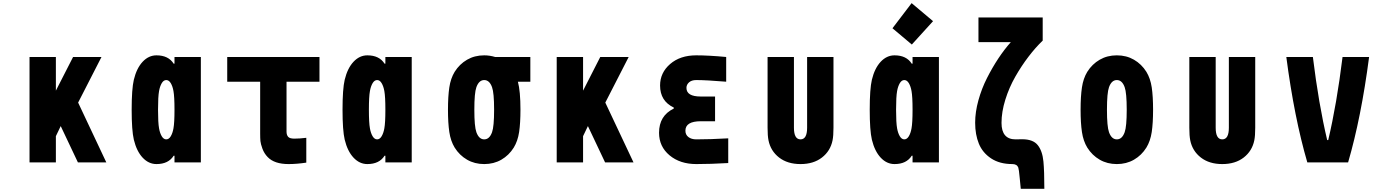

<svg xmlns="http://www.w3.org/2000/svg" viewBox="-20 -1027 8707 1214"><path d="M333.3 0H166.7V-666.7H333.3V-453.8L442.1 -666.7H621.7L474 -378.3L652.3 0H472.7L363.9 -229.8L333.3 -166Z M969.4 -677.1Q1044.9 -677.1 1078.1 -624.3H1083.3V-666.7H1250V0H1083.3V-42.3H1078.1Q1044.9 10.4 969.4 10.4Q919.9 10.4 881.8 -30.3Q843.8 -71 826.2 -143.9Q812.5 -202.5 812.5 -333.3Q812.5 -464.2 826.2 -522.8Q843.8 -595.7 881.8 -636.4Q919.9 -677.1 969.4 -677.1ZM985.7 -451.2Q979.2 -416 979.2 -333.3Q979.2 -250.7 985.7 -215.5Q990.9 -185.5 1002.6 -165.7Q1014.3 -145.8 1031.2 -145.8Q1048.2 -145.8 1059.9 -165.7Q1071.6 -185.5 1076.8 -215.5Q1083.3 -250.7 1083.3 -333.3Q1083.3 -416 1076.8 -451.2Q1071.6 -481.1 1059.9 -501Q1048.2 -520.8 1031.2 -520.8Q1014.3 -520.8 1002.6 -501Q990.9 -481.1 985.7 -451.2Z M1916.7 1.3Q1855.5 10.4 1804.7 10.4Q1714.8 10.4 1672.5 -33.9Q1650.4 -56.6 1639.3 -86.9Q1628.3 -117.2 1626.6 -135.1Q1625 -153 1625 -181.6V-510.4H1416.7V-666.7H2000V-510.4H1791.7V-194.7Q1791.7 -173.8 1801.8 -162.1Q1811.8 -150.4 1841.1 -150.4Q1873.7 -150.4 1916.7 -155.6Z M2302.7 -677.1Q2378.3 -677.1 2411.5 -624.3H2416.7V-666.7H2583.3V0H2416.7V-42.3H2411.5Q2378.3 10.4 2302.7 10.4Q2253.3 10.4 2215.2 -30.3Q2177.1 -71 2159.5 -143.9Q2145.8 -202.5 2145.8 -333.3Q2145.8 -464.2 2159.5 -522.8Q2177.1 -595.7 2215.2 -636.4Q2253.3 -677.1 2302.7 -677.1ZM2319 -451.2Q2312.5 -416 2312.5 -333.3Q2312.5 -250.7 2319 -215.5Q2324.2 -185.5 2335.9 -165.7Q2347.7 -145.8 2364.6 -145.8Q2381.5 -145.8 2393.2 -165.7Q2404.9 -185.5 2410.2 -215.5Q2416.7 -250.7 2416.7 -333.3Q2416.7 -416 2410.2 -451.2Q2404.9 -481.1 2393.2 -501Q2381.5 -520.8 2364.6 -520.8Q2347.7 -520.8 2335.9 -501Q2324.2 -481.1 2319 -451.2Z M2992.2 -475.9Q2979.2 -440.1 2979.2 -333.3Q2979.2 -226.6 2992.2 -190.8Q3008.5 -145.8 3041.7 -145.8Q3074.9 -145.8 3091.1 -190.8Q3104.2 -226.6 3104.2 -333.3Q3104.2 -440.1 3091.1 -475.9Q3074.9 -520.8 3041.7 -520.8Q3008.5 -520.8 2992.2 -475.9ZM3333.3 -666.7V-510.4H3254.6Q3270.8 -450.5 3270.8 -333.3Q3270.8 -249.3 3262.4 -192.4Q3253.9 -135.4 3228.5 -93.8Q3197.9 -44.9 3150.1 -17.3Q3102.2 10.4 3041.7 10.4Q2981.1 10.4 2933.3 -17.3Q2885.4 -44.9 2854.8 -93.8Q2829.4 -135.4 2821 -192.4Q2812.5 -249.3 2812.5 -333.3Q2812.5 -417.3 2821 -474.3Q2829.4 -531.2 2854.8 -572.9Q2885.4 -621.7 2933.3 -649.4Q2981.1 -677.1 3041.7 -677.1Q3076.2 -677.1 3110.7 -666.7Z M3666.7 0H3500V-666.7H3666.7V-453.8L3775.4 -666.7H3955.1L3807.3 -378.3L3985.7 0H3806L3697.3 -229.8L3666.7 -166Z M4240.2 -340.5V-347Q4153.6 -388 4153.6 -486.3Q4153.6 -567.1 4217.1 -622.1Q4280.6 -677.1 4382.2 -677.1Q4460.3 -677.1 4571.6 -666.7V-510.4Q4445.3 -520.8 4382.2 -520.8Q4352.9 -520.8 4336.6 -506.2Q4320.3 -491.5 4320.3 -471.4Q4320.3 -416.7 4410.8 -416.7H4501.3V-260.4H4411.5Q4313.8 -260.4 4313.8 -200.5Q4313.8 -175.1 4332.7 -160.5Q4351.6 -145.8 4382.8 -145.8Q4468.8 -145.8 4584.6 -152.3V3.9Q4472 10.4 4382.8 10.4Q4279.9 10.4 4213.5 -44.9Q4147.1 -100.3 4147.1 -187.5Q4147.1 -295.6 4240.2 -340.5Z M4833.3 -219.4V-666.7H5000V-219.4Q5000 -145.8 5041.7 -145.8Q5083.3 -145.8 5083.3 -219.4V-666.7H5250V-219.4Q5250 -168 5244.1 -139.3Q5230.5 -72.3 5177.1 -30.9Q5123.7 10.4 5041.7 10.4Q4959.6 10.4 4906.2 -30.9Q4852.9 -72.3 4839.2 -139.3Q4833.3 -168 4833.3 -219.4Z M5879.6 -893.2 5745.4 -745.4 5623 -848.3 5744.1 -1007.2ZM5636.1 -677.1Q5711.6 -677.1 5744.8 -624.3H5750V-666.7H5916.7V0H5750V-42.3H5744.8Q5711.6 10.4 5636.1 10.4Q5586.6 10.4 5548.5 -30.3Q5510.4 -71 5492.8 -143.9Q5479.2 -202.5 5479.2 -333.3Q5479.2 -464.2 5492.8 -522.8Q5510.4 -595.7 5548.5 -636.4Q5586.6 -677.1 5636.1 -677.1ZM5652.3 -451.2Q5645.8 -416 5645.8 -333.3Q5645.8 -250.7 5652.3 -215.5Q5657.6 -185.5 5669.3 -165.7Q5681 -145.8 5697.9 -145.8Q5714.8 -145.8 5726.6 -165.7Q5738.3 -185.5 5743.5 -215.5Q5750 -250.7 5750 -333.3Q5750 -416 5743.5 -451.2Q5738.3 -481.1 5726.6 -501Q5714.8 -520.8 5697.9 -520.8Q5681 -520.8 5669.3 -501Q5657.6 -481.1 5652.3 -451.2Z M6312.5 -250Q6312.5 -145.8 6401.7 -145.8Q6406.9 -145.8 6421.2 -146.2Q6435.5 -146.5 6443.4 -146.5Q6511.7 -146.5 6541.3 -109.7Q6571 -72.9 6577.5 -5.9Q6583.3 55.3 6583.3 166.7H6434.2L6427.7 99.6Q6422.5 43 6418.6 32.6Q6410.2 10.4 6380.9 10.4Q6300.8 10.4 6246.7 -25.4Q6192.7 -61.2 6169.3 -118.5Q6145.8 -175.8 6145.8 -251.3Q6145.8 -318.4 6166.3 -392.6Q6186.8 -466.8 6220.7 -533.5Q6254.6 -600.3 6292.3 -657.2Q6330.1 -714.2 6371.1 -760.4H6166.7V-916.7H6572.9V-770.2Q6527.3 -726.6 6483.1 -668.6Q6438.8 -610.7 6399.7 -542.3Q6360.7 -474 6336.6 -396.8Q6312.5 -319.7 6312.5 -250Z M7228.5 -572.9Q7253.9 -531.2 7262.4 -474.3Q7270.8 -417.3 7270.8 -333.3Q7270.8 -249.3 7262.4 -192.4Q7253.9 -135.4 7228.5 -93.8Q7197.9 -44.9 7150.1 -17.3Q7102.2 10.4 7041.7 10.4Q6981.1 10.4 6933.3 -17.3Q6885.4 -44.9 6854.8 -93.8Q6829.4 -135.4 6821 -192.4Q6812.5 -249.3 6812.5 -333.3Q6812.5 -417.3 6821 -474.3Q6829.4 -531.2 6854.8 -572.9Q6885.4 -621.7 6933.3 -649.4Q6981.1 -677.1 7041.7 -677.1Q7102.2 -677.1 7150.1 -649.4Q7197.9 -621.7 7228.5 -572.9ZM6992.2 -475.9Q6979.2 -440.1 6979.2 -333.3Q6979.2 -226.6 6992.2 -190.8Q7008.5 -145.8 7041.7 -145.8Q7074.9 -145.8 7091.1 -190.8Q7104.2 -226.6 7104.2 -333.3Q7104.2 -440.1 7091.1 -475.9Q7074.9 -520.8 7041.7 -520.8Q7008.5 -520.8 6992.2 -475.9Z M7500 -219.4V-666.7H7666.7V-219.4Q7666.7 -145.8 7708.3 -145.8Q7750 -145.8 7750 -219.4V-666.7H7916.7V-219.4Q7916.7 -168 7910.8 -139.3Q7897.1 -72.3 7843.8 -30.9Q7790.4 10.4 7708.3 10.4Q7626.3 10.4 7572.9 -30.9Q7519.5 -72.3 7505.9 -139.3Q7500 -168 7500 -219.4Z M8281.2 -666.7Q8317.7 -369.1 8371.7 -141.3H8378.3Q8432.3 -369.8 8468.8 -666.7H8636.7Q8586.6 -283.2 8503.9 0H8246.1Q8163.4 -283.2 8113.3 -666.7Z"/></svg>

Font: Monoid
Style: Bold
Weight: 700
Width: 4
Designer: Andreas Larsen (@larsenwork)
Version: Version 0.61